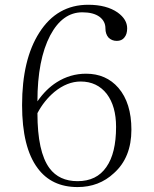

<svg xmlns="http://www.w3.org/2000/svg" viewBox="-20 -756 636 794"><path d="M134.8 -336.9Q134.8 -508.8 187.5 -609.4Q238.3 -705.1 320.3 -705.1Q366.2 -705.1 391.6 -686.5Q416 -668 416 -638.7Q416 -615.2 428.7 -600.6Q442.4 -586.9 462.9 -586.9Q483.4 -586.9 494.1 -600.6Q505.9 -614.3 505.9 -638.7Q505.9 -675.8 466.8 -704.1Q420.9 -736.3 344.7 -736.3Q215.8 -736.3 142.6 -621.1Q71.3 -509.8 71.3 -321.3Q71.3 -146.5 135.7 -60.5Q193.4 17.6 300.8 17.6Q389.6 17.6 451.2 -40Q523.4 -104.5 523.4 -219.7Q523.4 -330.1 469.7 -392.6Q418.9 -451.2 335.9 -451.2Q270.5 -451.2 214.8 -416Q169.9 -387.7 134.8 -336.9ZM134.8 -288.1Q162.1 -339.8 205.1 -376Q257.8 -418.9 313.5 -418.9Q381.8 -418.9 421.9 -367.2Q460 -316.4 460 -231.4Q460 -122.1 419.9 -65.4Q379.9 -6.8 300.8 -6.8Q224.6 -6.8 184.6 -60.5Q134.8 -127.9 134.8 -288.1Z"/></svg>

Font: Batang
Style: Regular
Weight: 400
Version: Version 2.21